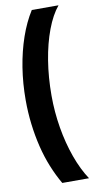

<svg xmlns="http://www.w3.org/2000/svg" viewBox="-104 -795 547 1054"><g transform="rotate(-10 169.0 -268.0)"><path d="M154 214Q126 166 103.5 110.5Q81 55 66 -6.5Q51 -68 43 -134Q35 -200 35 -268Q35 -362 49 -449.5Q63 -537 89.5 -613.5Q116 -690 154 -750H303Q265 -704 237 -629.5Q209 -555 194 -462.5Q179 -370 179 -268Q179 -177 194 -88Q209 1 237 79Q265 157 303 214Z"/></g></svg>

Font: Teachers
Style: Bold
Weight: 700
Designer: Alfredo Marco Pradil, Chank Diesel
Version: Version 1.001